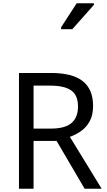

<svg xmlns="http://www.w3.org/2000/svg" viewBox="-20 -1164 662 1184"><path d="M294 -714Q427 -714 490.5 -663.5Q554 -613 554 -511Q554 -454 533 -416Q512 -378 479.5 -355.5Q447 -333 411 -320L607 0H502L329 -295H187V0H97V-714ZM289 -636H187V-371H294Q381 -371 421 -405.5Q461 -440 461 -507Q461 -577 419 -606.5Q377 -636 289 -636ZM357 -984V-996L453 -1144H559V-1134L426 -984Z"/></svg>

Font: Noto Sans Tifinagh Azawagh
Style: Regular
Weight: 400
Designer: JamraPatel
Foundry: JamraPatel LLC
Version: Version 2.006; ttfautohint (v1.8.4.7-5d5b)